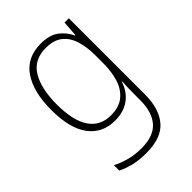

<svg xmlns="http://www.w3.org/2000/svg" viewBox="-226 -641 984 984"><g transform="rotate(-45 265.5 -149.0)"><path d="M256 -539Q318 -539 354 -512Q390 -485 409 -444H412L418 -529H449V24Q449 126 400.5 183.5Q352 241 241 241Q190 241 151 231.5Q112 222 80 206V167Q113 184 153 195Q193 206 241 206Q330 206 370.5 159.5Q411 113 411 27V-12Q411 -36 411.5 -58Q412 -80 414 -106H411Q393 -51 351 -20.5Q309 10 246 10Q155 10 104 -58Q53 -126 53 -260Q53 -390 103.5 -464.5Q154 -539 256 -539ZM258 -505Q172 -505 132.5 -439.5Q93 -374 93 -260Q93 -143 133 -83.5Q173 -24 250 -24Q312 -24 347.5 -55Q383 -86 397 -135Q411 -184 411 -239V-299Q411 -359 396.5 -405.5Q382 -452 348.5 -478.5Q315 -505 258 -505Z"/></g></svg>

Font: Noto Sans Khmer SemiCondensed ExtraLight
Style: Regular
Weight: 200
Width: 4
Designer: Danh Hong and the Monotype Design Team
Foundry: Monotype Imaging Inc.
Version: Version 2.004; ttfautohint (v1.8.4.7-5d5b)